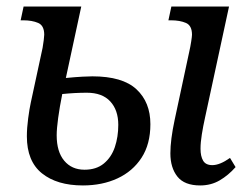

<svg xmlns="http://www.w3.org/2000/svg" viewBox="-20 -556 761 586"><path d="M591 10Q543 10 521.5 -17Q500 -44 500 -88Q500 -129 513 -190L558 -400Q561 -413 563.5 -429Q566 -445 566 -450Q566 -478 547.5 -486Q529 -494 502 -494H494L503 -536H679L606 -198Q600 -171 596 -146Q592 -121 592 -102Q592 -79 600 -65.5Q608 -52 628 -52Q651 -52 682 -74L699 -46Q677 -21 650.5 -5.5Q624 10 591 10ZM233 10Q154 10 108 -27Q62 -64 62 -140Q62 -165 66 -195Q70 -225 74 -243L110 -410Q112 -422 113.5 -433.5Q115 -445 115 -450Q115 -478 96.5 -486Q78 -494 51 -494H43L52 -536H228L181 -318Q212 -321 232 -322Q252 -323 262 -323Q354 -323 396.5 -283.5Q439 -244 439 -177Q439 -116 412 -74.5Q385 -33 338.5 -11.5Q292 10 233 10ZM238 -38Q274 -38 297 -57Q320 -76 330.5 -107Q341 -138 341 -175Q341 -220 316.5 -246.5Q292 -273 245 -273Q209 -273 170 -269Q162 -229 157.5 -196Q153 -163 153 -143Q153 -93 176 -65.5Q199 -38 238 -38Z"/></svg>

Font: Noto Serif SemiCondensed
Style: Italic
Weight: 400
Width: 4
Italic angle: -12°
Designer: Monotype Design Team
Foundry: Monotype Imaging Inc.
Version: Version 2.013